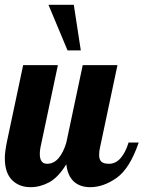

<svg xmlns="http://www.w3.org/2000/svg" viewBox="-28 -770 595 796"><path d="M-8 -114Q-8 -139 0 -179L68 -500H212L140 -160Q137 -145 137 -132Q137 -91 167 -91Q195 -91 215 -114.5Q235 -138 247 -179L315 -500H459L387 -160Q383 -145 383 -128Q383 -108 392.5 -99.5Q402 -91 424 -91Q452 -91 472.5 -115Q493 -139 505 -179H547Q510 -71 455.5 -32.5Q401 6 346 6Q303 6 277.5 -18Q252 -42 247 -89Q213 -34 175.5 -14Q138 6 99 6Q51 6 21.5 -24Q-8 -54 -8 -114ZM173 -750H278L307 -561H252Z"/></svg>

Font: Lobster
Style: Regular
Weight: 400
Designer: Impallari Type
Foundry: Impallari Type
Version: Version 2.100